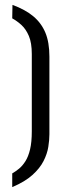

<svg xmlns="http://www.w3.org/2000/svg" viewBox="-20 -742 262 785"><path d="M30 23V-33Q44 -41 58 -52.5Q72 -64 84 -83Q96 -102 103 -131.5Q110 -161 110 -205V-521Q110 -567 98 -595Q86 -623 68 -639.5Q50 -656 30 -667L31 -722Q83 -703 116 -675.5Q149 -648 165.5 -608.5Q182 -569 182 -510V-193Q182 -170 177.5 -141.5Q173 -113 158 -83.5Q143 -54 112.5 -26.5Q82 1 30 23Z"/></svg>

Font: Stick No Bills ExtraLight Medium
Style: Regular
Weight: 500
Version: Version 2.000